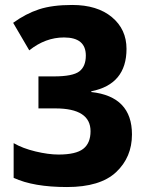

<svg xmlns="http://www.w3.org/2000/svg" viewBox="-20 -744 595 774"><path d="M490 -547Q490 -626 431 -675Q372 -724 271 -724Q191 -724 137.5 -706.5Q84 -689 33 -652L98 -541Q163 -593 238 -593Q326 -593 326 -520Q326 -476 299.5 -456Q273 -436 197 -436H135V-307H203Q345 -307 345 -215Q345 -167 315.5 -144Q286 -121 216 -121Q175 -121 123 -133.5Q71 -146 35 -167V-27Q115 10 250 10Q384 10 448 -50Q512 -110 512 -202Q512 -355 348 -373V-376Q490 -404 490 -547Z"/></svg>

Font: Noto Sans Display SemiCondensed Extra
Style: Regular
Weight: 800
Width: 4
Designer: Monotype Design Team
Foundry: Monotype Imaging Inc.
Version: Version 1.900